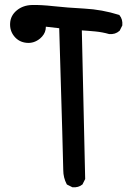

<svg xmlns="http://www.w3.org/2000/svg" viewBox="-20 -750 540 787"><path d="M275.9 17.1 256.3 7.3 254.4 6.3 253.4 4.9Q239.3 -22 239.3 -52.7Q239.3 -82 222.7 -634.3L168 -640.6Q168 -634.8 167 -629.2Q166 -623.5 164.1 -618.7Q162.1 -613.8 159.2 -609.1Q156.2 -604.5 152.6 -600.3Q148.9 -596.2 144.5 -592.3Q119.1 -571.3 88.4 -574.5Q57.6 -577.6 38.6 -600.8Q19.5 -624 21.5 -655.3Q23.4 -686.5 48.8 -707.5Q74.2 -728.5 111.3 -729.5Q146.5 -730.5 200.2 -724.6Q227.1 -721.7 258.3 -719.2Q289.6 -716.8 325.7 -714.8Q398.4 -710.9 467.8 -689L469.2 -688.5L470.2 -687Q483.4 -670.9 481.4 -647V-646L481 -645L471.2 -625.5L470.7 -624.5L469.7 -623.5Q460.9 -615.7 450.4 -612.5Q439.9 -609.4 428.2 -610.4H427.7H427.2Q400.4 -618.2 370.6 -621.1Q356.9 -622.6 343 -623.5Q329.1 -624.5 315.4 -625.5L329.1 -17.6V-16.1L328.6 -15.1L318.8 4.4L318.4 5.9L317.4 6.3Q301.8 19.5 277.8 17.6H276.9Z"/></svg>

Font: NaikaiFont
Style: SemiBold
Weight: 600
Version: Version 1.89